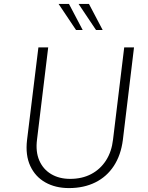

<svg xmlns="http://www.w3.org/2000/svg" viewBox="-20 -952 757 980"><path d="M169 -240Q161 -178 180.5 -133Q200 -88 241 -63.5Q282 -39 338 -39Q399 -39 445.5 -63.5Q492 -88 521 -133Q550 -178 557 -240L614 -710H664L607 -237Q597 -160 561 -105Q525 -50 466.5 -21Q408 8 332 8Q263 8 211.5 -21Q160 -50 134.5 -105Q109 -160 118 -237L176 -710H226ZM332 -932 402 -799H368L279 -932ZM434 -932 504 -799H470L381 -932Z"/></svg>

Font: Josefin Sans Thin Light
Style: Italic
Weight: 300
Italic angle: -7°
Version: Version 2.000